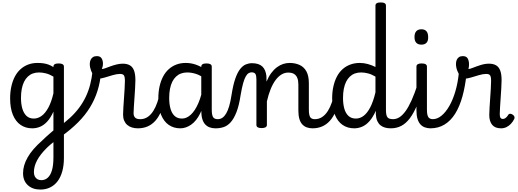

<svg xmlns="http://www.w3.org/2000/svg" viewBox="-20 -1035 4245 1574"><path d="M311 519Q247 519 208 483Q169 447 169 385Q169 352 178.5 320Q188 288 207 254.5Q226 221 256 186.5Q286 152 328 115Q342 101 356.5 88Q371 75 386.5 61.5Q402 48 418 34V-120Q395 -69 367.5 -39Q340 -9 309 4Q278 17 244 17Q190 17 149 -11Q108 -39 85.5 -94Q63 -149 63 -229Q63 -281 73 -326Q83 -371 101.5 -406.5Q120 -442 147.5 -467Q175 -492 210 -505.5Q245 -519 288 -519Q314 -519 335 -516Q356 -513 376 -506Q396 -499 418 -485V-489Q418 -502 428.5 -508.5Q439 -515 461 -515Q482 -515 493 -508.5Q504 -502 504 -489V260Q504 321 490.5 369.5Q477 418 452 451Q427 484 391 501.5Q355 519 311 519ZM319 442Q350 442 372.5 421Q395 400 406.5 359Q418 318 418 256V130Q408 138 398.5 146Q389 154 380 162Q371 170 363 178Q336 205 316.5 230Q297 255 284 279.5Q271 304 264.5 328Q258 352 258 376Q258 397 265.5 411.5Q273 426 286.5 434Q300 442 319 442ZM257 -63Q290 -63 320 -84Q350 -105 375.5 -151Q401 -197 418 -270V-407Q386 -426 356.5 -433.5Q327 -441 300 -441Q272 -441 249 -432.5Q226 -424 208 -407Q190 -390 177.5 -365Q165 -340 158.5 -306.5Q152 -273 152 -232Q152 -183 163 -145Q174 -107 197 -85Q220 -63 257 -63Z M483 83Q472 90 462 82.5Q452 75 446 61Q440 47 442.5 31.5Q445 16 459 6Q512 -30 554.5 -69.5Q597 -109 629 -152Q661 -195 683.5 -242.5Q706 -290 719.5 -343Q733 -396 739 -455Q740 -469 751 -473Q762 -477 776 -474.5Q790 -472 800 -464Q810 -456 809 -445Q802 -363 779.5 -291Q757 -219 717.5 -154.5Q678 -90 619.5 -31.5Q561 27 483 83Z M1110 17Q1084 17 1061.5 10Q1039 3 1023 -11Q1007 -25 998 -46Q989 -67 989 -95Q989 -121 991.5 -156.5Q994 -192 996.5 -231Q999 -270 1001.5 -307Q1004 -344 1004 -371Q1004 -406 995.5 -417.5Q987 -429 964 -429Q938 -429 904.5 -419Q871 -409 839 -399.5Q807 -390 787 -390Q769 -390 753 -409Q737 -428 726.5 -456Q716 -484 716 -511Q716 -529 722.5 -543.5Q729 -558 741.5 -566.5Q754 -575 774 -575Q802 -575 813 -556.5Q824 -538 824 -514Q824 -502 821.5 -490.5Q819 -479 815 -469Q824 -469 842.5 -475.5Q861 -482 885 -491Q909 -500 935.5 -506.5Q962 -513 986 -513Q1021 -513 1044 -500Q1067 -487 1078.5 -457.5Q1090 -428 1090 -377Q1090 -350 1087.5 -312Q1085 -274 1082.5 -234.5Q1080 -195 1077.5 -161Q1075 -127 1075 -107Q1075 -84 1087.5 -71Q1100 -58 1129 -58Q1143 -58 1150 -46.5Q1157 -35 1155.5 -20.5Q1154 -6 1143 5.5Q1132 17 1110 17Z M1111 17Q1097 17 1090.5 5.5Q1084 -6 1085.5 -20.5Q1087 -35 1098 -46.5Q1109 -58 1130 -58Q1155 -58 1177 -68.5Q1199 -79 1218.5 -101Q1238 -123 1254.5 -158Q1271 -193 1284 -244Q1287 -258 1300 -261.5Q1313 -265 1324.5 -259Q1336 -253 1333 -238Q1322 -173 1302 -125Q1282 -77 1254 -45.5Q1226 -14 1190 1.5Q1154 17 1111 17Z M1458 17Q1404 17 1363.5 -11Q1323 -39 1300.5 -94Q1278 -149 1278 -229Q1278 -281 1288 -326Q1298 -371 1316.5 -406.5Q1335 -442 1362.5 -467Q1390 -492 1425 -505.5Q1460 -519 1503 -519Q1546 -519 1586 -505Q1626 -491 1664 -464V-386Q1623 -418 1586 -429.5Q1549 -441 1515 -441Q1487 -441 1464 -432.5Q1441 -424 1423 -407Q1405 -390 1392.5 -365Q1380 -340 1373.5 -306.5Q1367 -273 1367 -232Q1367 -181 1378 -143Q1389 -105 1412 -84Q1435 -63 1472 -63Q1510 -63 1544.5 -95Q1579 -127 1605.5 -188Q1632 -249 1647 -335L1665 -266Q1653 -169 1621.5 -106Q1590 -43 1547 -13Q1504 17 1458 17ZM1746 17Q1720 17 1698.5 9Q1677 1 1661.5 -16Q1646 -33 1638 -61Q1630 -89 1630 -130V-488Q1630 -502 1640.5 -508.5Q1651 -515 1673 -515Q1694 -515 1705 -508.5Q1716 -502 1716 -489V-136Q1716 -93 1726.5 -75.5Q1737 -58 1765 -58Q1777 -58 1782.5 -46.5Q1788 -35 1786.5 -20.5Q1785 -6 1775 5.5Q1765 17 1746 17Z M1749 17Q1740 17 1735 5.5Q1730 -6 1731.5 -20.5Q1733 -35 1741 -46.5Q1749 -58 1765 -58Q1786 -58 1803 -69.5Q1820 -81 1834 -104.5Q1848 -128 1859 -165.5Q1870 -203 1878 -256Q1891 -339 1909 -390.5Q1927 -442 1949 -469.5Q1971 -497 1995.5 -507Q2020 -517 2045 -517Q2057 -517 2061.5 -505.5Q2066 -494 2064 -479.5Q2062 -465 2056.5 -453.5Q2051 -442 2042 -442Q2030 -442 2018 -435Q2006 -428 1994.5 -408Q1983 -388 1973 -352Q1963 -316 1953 -258Q1940 -170 1918.5 -115.5Q1897 -61 1870.5 -32Q1844 -3 1813 7Q1782 17 1749 17Z M2543 17Q2516 17 2494.5 9Q2473 1 2457.5 -16Q2442 -33 2434 -61Q2426 -89 2426 -130V-343Q2426 -374 2417.5 -395.5Q2409 -417 2391 -428.5Q2373 -440 2342 -440Q2314 -440 2288 -424.5Q2262 -409 2239.5 -379Q2217 -349 2199 -305Q2181 -261 2168 -204V-11Q2168 2 2157 8.5Q2146 15 2124 15Q2103 15 2092.5 8.5Q2082 2 2082 -11V-385Q2082 -415 2074 -428.5Q2066 -442 2042 -442Q2027 -442 2020 -453.5Q2013 -465 2013 -479.5Q2013 -494 2021 -505.5Q2029 -517 2044 -517Q2074 -517 2095.5 -510Q2117 -503 2131 -489.5Q2145 -476 2153 -456.5Q2161 -437 2164 -412L2165 -366Q2182 -407 2203.5 -436Q2225 -465 2250 -483.5Q2275 -502 2301 -510.5Q2327 -519 2354 -519Q2399 -519 2435 -503Q2471 -487 2491.5 -450.5Q2512 -414 2512 -352V-136Q2512 -93 2522.5 -75.5Q2533 -58 2561 -58Q2575 -58 2582 -46.5Q2589 -35 2587.5 -20.5Q2586 -6 2575 5.5Q2564 17 2543 17Z M2542 17Q2528 17 2521.5 5.5Q2515 -6 2516.5 -20.5Q2518 -35 2529 -46.5Q2540 -58 2561 -58Q2586 -58 2608 -68.5Q2630 -79 2649.5 -101Q2669 -123 2685.5 -158Q2702 -193 2715 -244Q2718 -258 2731 -261.5Q2744 -265 2755.5 -259Q2767 -253 2764 -238Q2753 -173 2733 -125Q2713 -77 2685 -45.5Q2657 -14 2621 1.5Q2585 17 2542 17Z M2884 17Q2829 17 2788.5 -11Q2748 -39 2725.5 -94Q2703 -149 2703 -229Q2703 -281 2713 -326Q2723 -371 2741.5 -406.5Q2760 -442 2787.5 -467Q2815 -492 2851 -505.5Q2887 -519 2930 -519Q2963 -519 2995.5 -510Q3028 -501 3058 -486V-989Q3058 -1002 3068.5 -1008.5Q3079 -1015 3101 -1015Q3123 -1015 3133.5 -1008.5Q3144 -1002 3144 -989V-133Q3144 -90 3156 -74Q3168 -58 3202 -58Q3213 -58 3218 -46.5Q3223 -35 3221.5 -20.5Q3220 -6 3211 5.5Q3202 17 3184 17Q3158 17 3136.5 11Q3115 5 3099 -8Q3083 -21 3073 -43Q3063 -65 3061 -98V-127Q3038 -75 3010 -43Q2982 -11 2950 3Q2918 17 2884 17ZM2897 -63Q2931 -63 2960.5 -85Q2990 -107 3015 -154.5Q3040 -202 3058 -278V-407Q3026 -426 2996.5 -433.5Q2967 -441 2940 -441Q2912 -441 2889 -432.5Q2866 -424 2848 -407Q2830 -390 2817.5 -365Q2805 -340 2798.5 -306.5Q2792 -273 2792 -232Q2792 -183 2802.5 -145Q2813 -107 2836.5 -85Q2860 -63 2897 -63Z M3183 17Q3169 17 3162.5 5.5Q3156 -6 3157.5 -20.5Q3159 -35 3170 -46.5Q3181 -58 3202 -58Q3229 -58 3254 -73.5Q3279 -89 3304 -123Q3329 -157 3354 -212.5Q3379 -268 3405 -348Q3410 -362 3422.5 -362Q3435 -362 3445 -353.5Q3455 -345 3451 -332Q3427 -240 3399.5 -174Q3372 -108 3340 -65.5Q3308 -23 3269.5 -3Q3231 17 3183 17Z M3511 17Q3484 17 3462.5 9Q3441 1 3426 -16Q3411 -33 3402.5 -61Q3394 -89 3394 -130V-489Q3394 -502 3404.5 -508.5Q3415 -515 3436 -515Q3458 -515 3469 -508.5Q3480 -502 3480 -489V-136Q3480 -93 3491 -75.5Q3502 -58 3530 -58Q3544 -58 3551 -46.5Q3558 -35 3556 -20.5Q3554 -6 3543 5.5Q3532 17 3511 17ZM3435 -669Q3407 -669 3392.5 -684.5Q3378 -700 3378 -731Q3378 -763 3392.5 -779Q3407 -795 3435 -795Q3462 -795 3476 -779Q3490 -763 3490 -731Q3491 -700 3476.5 -684.5Q3462 -669 3435 -669Z M3508 17Q3489 17 3482.5 5.5Q3476 -6 3480 -20.5Q3484 -35 3496 -46.5Q3508 -58 3527 -58Q3565 -58 3600 -87Q3635 -116 3664 -167Q3693 -218 3713 -286Q3733 -354 3741 -432Q3742 -443 3752 -447Q3762 -451 3774.5 -449.5Q3787 -448 3796 -441Q3805 -434 3804 -423Q3793 -324 3770.5 -243Q3748 -162 3712 -104Q3676 -46 3625 -14.5Q3574 17 3508 17Z M4088 17Q4062 17 4044 9.5Q4026 2 4014.5 -12Q4003 -26 3997 -46Q3991 -66 3991 -91Q3991 -118 3993.5 -154.5Q3996 -191 3998.5 -230.5Q4001 -270 4003.5 -307Q4006 -344 4006 -371Q4006 -406 3997.5 -417.5Q3989 -429 3966 -429Q3940 -429 3906.5 -419Q3873 -409 3841 -399.5Q3809 -390 3789 -390Q3771 -390 3755 -409Q3739 -428 3728.5 -456Q3718 -484 3718 -511Q3718 -529 3724 -543.5Q3730 -558 3742.5 -566.5Q3755 -575 3774 -575Q3804 -575 3814.5 -555Q3825 -535 3825 -508Q3825 -498 3824 -488.5Q3823 -479 3820 -469Q3831 -469 3858.5 -480Q3886 -491 3921 -502Q3956 -513 3988 -513Q4023 -513 4046 -500Q4069 -487 4080.5 -457.5Q4092 -428 4092 -377Q4092 -350 4089.5 -312Q4087 -274 4084.5 -234Q4082 -194 4079.5 -158.5Q4077 -123 4077 -101Q4077 -79 4083 -69.5Q4089 -60 4102 -60Q4111 -60 4118.5 -64Q4126 -68 4133.5 -76Q4141 -84 4148 -96Q4154 -103 4163.5 -102.5Q4173 -102 4183 -95Q4194 -88 4197 -78.5Q4200 -69 4196 -60Q4184 -36 4167.5 -19Q4151 -2 4131 7.5Q4111 17 4088 17Z"/></svg>

Font: Playwrite PE
Style: Regular
Weight: 400
Designer: Veronika Burian, José Scaglione
Foundry: TypeTogether
Version: Version 1.002